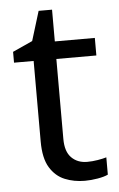

<svg xmlns="http://www.w3.org/2000/svg" viewBox="-50 -695 461 741"><g transform="rotate(-5 180.5 -324.5)"><path d="M264 -62Q284 -62 305 -65.5Q326 -69 339 -73V-6Q325 1 299 5.5Q273 10 249 10Q207 10 171.5 -4.5Q136 -19 114 -55Q92 -91 92 -156V-468H16V-510L93 -545L128 -659H180V-536H335V-468H180V-158Q180 -109 203.5 -85.5Q227 -62 264 -62Z"/></g></svg>

Font: Noto Sans Nushu
Style: Regular
Weight: 400
Designer: Lisa Huang
Foundry: Lisa Huang
Version: Version 1.003; ttfautohint (v1.8.4.7-5d5b)